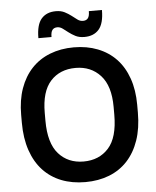

<svg xmlns="http://www.w3.org/2000/svg" viewBox="-60 -961 831 1022"><g transform="rotate(-5 355.0 -450.0)"><path d="M355 10Q284 10 227 -12.5Q170 -35 129.5 -78.5Q89 -122 67 -186.5Q45 -251 45 -334V-376Q45 -455 67 -517Q89 -579 129.5 -622Q170 -665 227.5 -687.5Q285 -710 355 -710Q425 -710 482.5 -687.5Q540 -665 580.5 -622.5Q621 -580 643 -517.5Q665 -455 665 -376V-334Q665 -251 643 -187Q621 -123 580.5 -79Q540 -35 482.5 -12.5Q425 10 355 10ZM355 -100Q438 -100 488.5 -156Q539 -212 539 -334V-376Q539 -488 488 -544Q437 -600 355 -600Q271 -600 221 -545Q171 -490 171 -376V-334Q171 -214 221.5 -157Q272 -100 355 -100ZM417 -760Q389 -760 369.5 -770Q350 -780 334.5 -792Q319 -804 305.5 -814Q292 -824 277 -824Q260 -824 251 -813Q242 -802 242 -775H172Q172 -847 199.5 -878.5Q227 -910 277 -910Q304 -910 323.5 -900Q343 -890 358.5 -878Q374 -866 387.5 -856Q401 -846 417 -846Q434 -846 443 -857Q452 -868 452 -895H522Q522 -823 494.5 -791.5Q467 -760 417 -760Z"/></g></svg>

Font: PT Root UI Bold
Style: Regular
Weight: 700
Designer: Vitaly Kuzmin
Foundry: ParaType Ltd.
Version: Version 2.000G